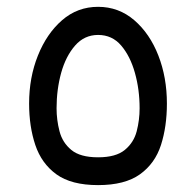

<svg xmlns="http://www.w3.org/2000/svg" viewBox="-20 -535 572 560"><path d="M266.1 4.9Q188 4.9 144.5 -26.6Q101.1 -58.1 83 -112.1Q64.9 -166 64.9 -232.9Q64.9 -309.1 90.6 -373Q116.2 -437 161.1 -476.1Q206.1 -515.1 266.1 -515.1Q326.2 -515.1 371.6 -476.1Q417 -437 441.9 -373Q466.8 -309.1 466.8 -232.9Q466.8 -166 449.5 -112.1Q432.1 -58.1 388.2 -26.6Q344.2 4.9 266.1 4.9ZM266.1 -76.2Q317.9 -76.2 344 -97.7Q370.1 -119.1 378.7 -152.1Q387.2 -185.1 387.2 -219.2Q387.2 -273.9 373.5 -322.5Q359.9 -371.1 333.5 -402.1Q307.1 -433.1 266.1 -433.1Q226.1 -433.1 199 -402.1Q171.9 -371.1 158.4 -322.5Q145 -273.9 145 -219.2Q145 -185.1 153.6 -152.1Q162.1 -119.1 188 -97.7Q213.9 -76.2 266.1 -76.2Z"/></svg>

Font: Kurinto Seri
Style: Regular
Weight: 400
Designer: Kurinto was developed by Clint Goss from a range of fonts that are compatible with the SIL Open Font License Version 1.1
Foundry: Clinton F. Goss
Version: Version 2.196; July 25, 2020